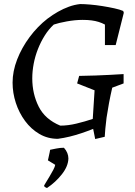

<svg xmlns="http://www.w3.org/2000/svg" viewBox="-20 -672 667 946"><path d="M449 13 439 -37Q409 -25 380.5 -15.5Q352 -6 323.5 1Q295 8 265 12Q215 12 174 -12Q133 -36 103.5 -76Q74 -116 58 -165Q42 -214 42 -265Q42 -321 64.5 -379Q87 -437 126 -489.5Q165 -542 214 -580Q239 -599 265.5 -614Q292 -629 319.5 -639Q347 -649 375 -652Q395 -652 424.5 -649.5Q454 -647 485 -642Q516 -637 543.5 -631Q571 -625 587 -618L590 -609L550 -450H497V-551Q482 -559 466 -564Q450 -569 431 -571.5Q412 -574 387 -574Q350 -574 309 -566.5Q268 -559 245 -551Q220 -528 200.5 -497Q181 -466 167 -430.5Q153 -395 146 -358Q139 -321 139 -286Q139 -210 170.5 -147Q202 -84 277 -53Q315 -53 356.5 -63Q398 -73 437 -86L446 -227L360 -261L370 -298Q415 -299 450.5 -300Q486 -301 519 -303Q552 -305 589 -307V-261L533 -240Q524 -201 517 -163.5Q510 -126 505 -92Q501 -61 499 -38Q497 -15 496 2ZM212 254Q208 254 202.5 250Q197 246 197 244Q197 242 205 229Q213 216 223.5 198.5Q234 181 242.5 165Q251 149 252 140L216 118Q217 114 219.5 102.5Q222 91 224.5 79.5Q227 68 227 66Q237 64 256.5 60Q276 56 295 56Q306 68 311.5 81.5Q317 95 317 109Q316 147 285 186.5Q254 226 212 254Z"/></svg>

Font: Labrada
Style: Italic
Weight: 400
Italic angle: -7°
Designer: Mercedes Jáuregui
Foundry: Omnibus-Type Team
Version: Version 1.000